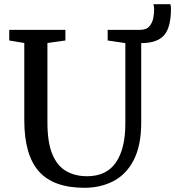

<svg xmlns="http://www.w3.org/2000/svg" viewBox="-20 -885 833 913"><path d="M381.5 8Q234 8 164.8 -70.2Q95.5 -148.5 95.5 -313.5V-680.5L24 -692.5V-743H291V-692.5L205.5 -680.5V-303Q205.5 -208 228.8 -152Q252 -96 294.5 -71.5Q337 -47 394 -47Q486 -47 531 -112.2Q576 -177.5 576 -297V-680L492 -692.5V-743H646Q676 -743 690.2 -759.8Q704.5 -776.5 708.8 -799Q713 -821.5 713 -839Q713 -848.5 712 -854.5Q711 -860.5 709.5 -865H790.5Q793 -854 793 -843.5Q793 -754.5 760 -717.2Q727 -680 652 -680V-680.5H651.5V-302.5Q651.5 -194 616.5 -125.2Q581.5 -56.5 520.2 -24.2Q459 8 381.5 8Z"/></svg>

Font: Merriweather
Style: Regular
Weight: 400
Designer: Eben Sorkin
Foundry: Eben Sorkin
Version: Version 2.100; ttfautohint (v1.7.19-72a1) -l 8 -r 50 -G 200 